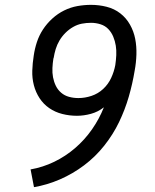

<svg xmlns="http://www.w3.org/2000/svg" viewBox="-20 -763 640 791"><path d="M120 8 106 -65Q157 -74 203.5 -96.5Q250 -119 289.5 -153Q329 -187 359 -230Q389 -273 408 -321Q384 -302 354.5 -294Q325 -286 297 -286Q266 -286 236.5 -293.5Q207 -301 183 -317.5Q159 -334 143 -358.5Q127 -383 119.5 -412Q112 -441 113 -472Q114 -503 119 -534Q123 -562 132 -589.5Q141 -617 157 -641.5Q173 -666 195.5 -686.5Q218 -707 244.5 -720Q271 -733 299 -738Q327 -743 355 -743Q388 -743 419.5 -735Q451 -727 475.5 -708Q500 -689 515.5 -661.5Q531 -634 537 -603Q543 -572 542 -538.5Q541 -505 535 -473Q526 -418 510.5 -364.5Q495 -311 470.5 -260Q446 -209 409.5 -163Q373 -117 326.5 -82Q280 -47 227 -24Q174 -1 120 8ZM303 -359Q330 -359 357 -368Q384 -377 405 -396.5Q426 -416 438 -442Q450 -468 455 -495Q458 -515 459 -535.5Q460 -556 457 -575Q454 -594 446.5 -612Q439 -630 426 -643.5Q413 -657 394 -663Q375 -669 355 -669Q336 -669 317.5 -665.5Q299 -662 281.5 -652Q264 -642 249.5 -627.5Q235 -613 225 -596Q215 -579 209.5 -561Q204 -543 201 -524Q201 -523 200.5 -523Q200 -523 200 -522Q197 -503 196 -483Q195 -463 198.5 -444.5Q202 -426 210 -409.5Q218 -393 232 -381Q246 -369 264.5 -364Q283 -359 303 -359Z"/></svg>

Font: Iosevka Curly Slab ExObl
Style: Regular
Weight: 400
Width: 7
Italic angle: -9°
Monospace: yes
Designer: Belleve Invis
Foundry: Belleve Invis
Version: Version 11.1.0; ttfautohint (v1.8.3)